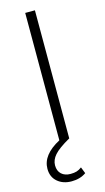

<svg xmlns="http://www.w3.org/2000/svg" viewBox="-133 -703 523 955"><g transform="rotate(-15 129.0 -225.5)"><path d="M186 187Q155 209 111 209Q67 209 38.5 184.5Q10 160 10 118Q10 46 104 -4V-660H154V0H153Q95 33 73 58Q51 83 51 111Q51 140 68.5 156Q86 172 115 172Q134 172 147 168Q160 164 173 154Z"/></g></svg>

Font: Work Sans Light
Style: Regular
Weight: 300
Designer: Wei Huang
Foundry: Wei Huang
Version: Version 1.500